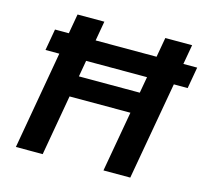

<svg xmlns="http://www.w3.org/2000/svg" viewBox="-101 -817 1010 934"><g transform="rotate(15 403.5 -350.0)"><path d="M72 -493 91 -601H807L788 -493ZM496 0 620 -700H755L631 0ZM55 0 178 -700H313L190 0ZM225 -305 244 -411H591L572 -305Z"/></g></svg>

Font: DM Sans 24pt
Style: Bold Italic
Weight: 700
Italic angle: -10°
Designer: Colophon Foundry, Jonny Pinhorn
Foundry: Colophon Foundry
Version: Version 4.004;gftools[0.9.30]